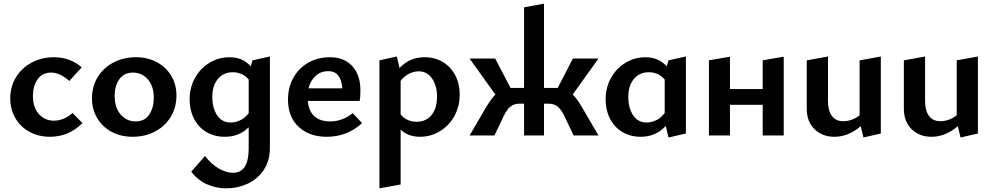

<svg xmlns="http://www.w3.org/2000/svg" viewBox="-20 -741 5431 1050"><path d="M36 -203Q36 -267 67.5 -318.5Q99 -370 153.5 -399Q208 -428 275 -428Q363 -428 427 -373L359 -298Q308 -344 260 -344Q211 -344 185.5 -307Q160 -270 160 -216Q160 -154 192.5 -117.5Q225 -81 275 -81Q328 -81 377 -123L431 -68Q357 7 253 7Q191 7 141.5 -20Q92 -47 64 -95Q36 -143 36 -203Z M483 -203Q483 -268 514 -319Q545 -370 600 -399Q655 -428 724 -428Q787 -428 837.5 -401Q888 -374 916.5 -326.5Q945 -279 945 -219Q945 -154 914 -102.5Q883 -51 828.5 -22Q774 7 705 7Q641 7 590.5 -20Q540 -47 511.5 -95Q483 -143 483 -203ZM821 -206Q821 -270 788.5 -307Q756 -344 707 -344Q658 -344 632.5 -307.5Q607 -271 607 -217Q607 -152 640 -114.5Q673 -77 722 -77Q771 -77 796 -114.5Q821 -152 821 -206Z M1456 -432V67Q1456 139 1422 189Q1388 239 1333.5 264Q1279 289 1218 289Q1162 289 1112 267Q1062 245 1026 198L1101 112Q1135 157 1176.5 180.5Q1218 204 1254 204Q1340 204 1340 71V-45Q1288 7 1210 7Q1152 7 1108 -19.5Q1064 -46 1040.5 -92.5Q1017 -139 1017 -198Q1017 -262 1046.5 -315Q1076 -368 1126 -398Q1176 -428 1235 -428Q1309 -428 1351 -378L1361 -411ZM1340 -122V-306Q1324 -326 1301 -336Q1278 -346 1253 -346Q1202 -346 1171.5 -309Q1141 -272 1141 -211Q1141 -150 1167.5 -110.5Q1194 -71 1241 -71Q1267 -71 1293 -83Q1319 -95 1340 -122Z M1960 -68Q1880 7 1767 7Q1672 7 1613.5 -47Q1555 -101 1555 -196Q1555 -263 1584.5 -316Q1614 -369 1666.5 -398.5Q1719 -428 1783 -428Q1863 -428 1907 -379Q1951 -330 1951 -247Q1951 -209 1947 -189H1663Q1674 -77 1787 -77Q1851 -77 1909 -122ZM1667 -258H1852Q1849 -303 1830 -327.5Q1811 -352 1775 -352Q1735 -352 1706.5 -326.5Q1678 -301 1667 -258Z M2494 -224Q2494 -159 2465 -106.5Q2436 -54 2386 -23.5Q2336 7 2277 7Q2212 7 2171 -32V268L2055 289V-411L2150 -432L2165 -369Q2220 -428 2301 -428Q2359 -428 2402.5 -401.5Q2446 -375 2470 -328.5Q2494 -282 2494 -224ZM2370 -213Q2370 -272 2343 -311.5Q2316 -351 2270 -351Q2245 -351 2218.5 -338.5Q2192 -326 2171 -299V-115Q2187 -95 2210 -85Q2233 -75 2258 -75Q2310 -75 2340 -112Q2370 -149 2370 -213Z M3166 -149 3253 0H3117L3068 -103Q3049 -143 3029 -158.5Q3009 -174 2981 -174H2955V0H2846V-174H2820Q2792 -174 2772 -158.5Q2752 -143 2733 -103L2684 0H2548L2635 -149Q2667 -202 2689 -224L2548 -421H2688L2772 -260H2781H2846V-701L2955 -721V-260H3020H3030L3113 -421H3253L3112 -224Q3136 -202 3166 -149Z M3731 -432V-11L3636 11L3621 -52Q3566 7 3484 7Q3427 7 3383 -19.5Q3339 -46 3315.5 -92.5Q3292 -139 3292 -198Q3292 -262 3321.5 -315Q3351 -368 3401 -398Q3451 -428 3510 -428Q3582 -428 3626 -378L3636 -411ZM3615 -123V-306Q3581 -346 3528 -346Q3477 -346 3446.5 -309Q3416 -272 3416 -211Q3416 -150 3442.5 -110.5Q3469 -71 3516 -71Q3542 -71 3568.5 -83.5Q3595 -96 3615 -123Z M4266 -431V0H4151V-168H3972V0H3857V-411L3972 -431V-254H4151V-411Z M4797 -432V-11L4702 11L4687 -51Q4620 7 4543 7Q4477 7 4434.5 -34.5Q4392 -76 4392 -146V-411L4508 -432V-188Q4508 -136 4529.5 -107Q4551 -78 4592 -78Q4614 -78 4638 -86.5Q4662 -95 4681 -111V-411Z M5328 -432V-11L5233 11L5218 -51Q5151 7 5074 7Q5008 7 4965.5 -34.5Q4923 -76 4923 -146V-411L5039 -432V-188Q5039 -136 5060.5 -107Q5082 -78 5123 -78Q5145 -78 5169 -86.5Q5193 -95 5212 -111V-411Z"/></svg>

Font: Ysabeau Infant
Style: Bold
Weight: 700
Designer: Christian Thalmann (Catharsis Fonts)
Version: Version 0.003